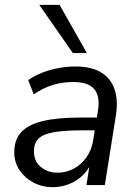

<svg xmlns="http://www.w3.org/2000/svg" viewBox="-20 -773 570 802"><path d="M199.4 8.9Q157 8.9 120.5 -10Q84.1 -28.9 61.8 -61.8Q39.6 -94.8 39.6 -137.3Q39.6 -188.8 68.3 -220.5Q97.1 -252.2 158.1 -267.1Q219.1 -282 314.6 -282H395.1L386.8 -228.6H325.9Q248.9 -228.6 204.3 -220.7Q159.8 -212.9 140.8 -193.9Q121.8 -174.9 121.8 -142.1Q121.8 -98.1 151.2 -74.9Q180.5 -51.6 219.3 -51.6Q255.5 -51.6 287.1 -68Q318.7 -84.4 340.9 -115.5Q363.1 -146.6 369.7 -190.1L389.3 -311.7Q398.8 -369.8 374.2 -400.1Q349.6 -430.4 286.2 -430.4Q241.1 -430.4 200.7 -418.2Q160.2 -405.9 120.8 -378.9L98.1 -438.3Q122.1 -455.8 154.2 -468.6Q186.3 -481.3 222.6 -488.3Q258.9 -495.3 294.8 -495.3Q363.2 -495.3 403.6 -469.7Q444.1 -444.2 459.1 -398.2Q474 -352.1 464 -290.3L417.9 0H341.2L358.3 -110.4H368.3Q354.8 -69.8 328.2 -43.2Q301.7 -16.7 268 -3.9Q234.4 8.9 199.4 8.9ZM284.4 -551.3 143.9 -752.8H228.8L342.9 -551.3Z"/></svg>

Font: Nunito Sans 12pt ExtraLight
Style: Italic
Weight: 200
Italic angle: -9°
Designer: Vernon Adams
Foundry: Vernon Adams
Version: Version 3.101;gftools[0.9.27]